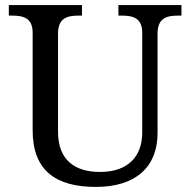

<svg xmlns="http://www.w3.org/2000/svg" viewBox="-20 -734 757 764"><path d="M361.8 9.8C521 9.8 606.9 -70.8 606.9 -204.1V-600.1C606.9 -662.6 644 -671.9 689 -671.9H702.1V-713.9H451.2V-671.9H463.9C508.3 -671.9 545.9 -663.1 545.9 -604V-206.1C545.9 -115.2 493.2 -49.8 377.9 -49.8C280.8 -49.8 210.9 -94.2 210.9 -210V-600.1C210.9 -662.6 248 -671.9 293 -671.9H306.2V-713.9H15.1V-671.9H27.8C72.3 -671.9 109.9 -663.1 109.9 -604V-215.8C109.9 -53.7 203.6 9.8 361.8 9.8Z"/></svg>

Font: Gandom
Style: Regular
Weight: 400
Foundry: DejaVu fonts team - Redesigned by Saber Rastikerdar - Based on Samim Font
Version: Version 0.8